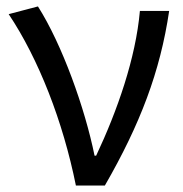

<svg xmlns="http://www.w3.org/2000/svg" viewBox="-20 -577 568 597"><path d="M216 0H306C416 -191 478 -354 506 -543H415C402 -396 345 -233 279 -93H274C244 -241 173 -439 98 -557L7 -533C100 -394 176 -199 216 0Z"/></svg>

Font: Noto Sans CJK HK
Style: Regular
Weight: 400
Designer: Ryoko NISHIZUKA 西塚涼子 (kana, bopomofo & ideographs); Paul D. Hunt (Latin, Greek & Cyrillic); Sandoll Communications 산돌커뮤니
Foundry: Adobe
Version: Version 2.004;hotconv 1.0.118;makeotfexe 2.5.65603